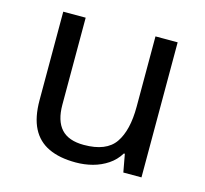

<svg xmlns="http://www.w3.org/2000/svg" viewBox="-85 -631 787 736"><g transform="rotate(15 309.0 -263.0)"><path d="M533 -536V0H461L448 -71H444Q427 -43 400 -25Q373 -7 341 1.5Q309 10 274 10Q210 10 166.5 -10.5Q123 -31 101 -74Q79 -117 79 -185V-536H168V-191Q168 -127 197 -95Q226 -63 287 -63Q376 -63 410.5 -113Q445 -163 445 -257V-536Z"/></g></svg>

Font: gurmukhi15
Style: Book
Weight: 400
Designer: Jelle Bosma - Monotype Design Team
Foundry: Monotype Imaging Inc.
Version: Version 2.003